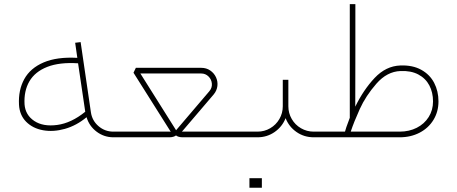

<svg xmlns="http://www.w3.org/2000/svg" viewBox="-20 -655 2182 916"><path d="M519.8 0H528.3V-27H519.8Q479.8 -27.4 449.6 -53.5Q419.5 -79.6 413.7 -119.2L364.7 -454.1L338.6 -451L348.9 -379Q251.8 -384.4 188.2 -357.2Q124.6 -330 95.8 -277.7Q67 -225.3 70.6 -155.6Q73.3 -106.1 104.5 -74.4Q135.8 -42.7 185 -33.7Q234.3 -24.7 289.6 -40.2Q344.9 -55.8 393 -95.8Q405.6 -53.5 440.6 -27Q475.7 -0.4 519.8 0ZM386.7 -121.9Q320.1 -67.9 252.9 -58.9Q185.7 -49.9 143.4 -78Q101.2 -106.1 97.1 -156.9Q93.5 -221.2 120.3 -267.1Q147 -312.9 205.5 -335.9Q263.9 -358.8 352.5 -353Z M939.7 -304.4Q960.4 -304.4 974.8 -290.2Q989.2 -276.1 990.8 -255.8Q992.4 -235.6 978.4 -219.4L820.1 -33.7L649.7 -304.4ZM528.3 0H789.1Q799.9 0 809.6 -3.4Q819.2 -6.7 819.7 -10.3Q820.1 -6.7 829.6 -3.4Q839 0 850.3 0H1110.6V-27H853Q852.1 -27 850.3 -27Q848.5 -27 847.6 -26.5L999.6 -204.6Q1014.4 -222.6 1017.1 -244.4Q1019.8 -266.2 1010.6 -286.2Q1001.3 -306.2 982.9 -318.8Q964.5 -331.4 940.6 -331.4H628.1L616.9 -308L794.5 -26.5Q793.2 -27 789.1 -27H528.3Q511.2 -25.6 504.5 -19.6Q497.8 -13.5 504.5 -7.4Q511.2 -1.3 528.3 0Z M1110.6 0H1208.6Q1254 0 1290.2 -25.2Q1326.4 -50.4 1342.6 -91.3Q1358.4 -50.4 1394.6 -25.2Q1430.8 0 1476.6 0H1491V-27H1476.6Q1443.8 -27 1415.9 -43.2Q1388 -59.4 1371.9 -87.2Q1355.7 -115.1 1355.7 -147.9V-274.3H1329.1V-147.9Q1329.1 -115.1 1312.9 -87.2Q1296.8 -59.4 1269.1 -43.2Q1241.5 -27 1208.6 -27H1110.6Q1093.5 -25.6 1086.8 -19.6Q1080 -13.5 1086.8 -7.4Q1093.5 -1.3 1110.6 0ZM1229.3 240.6Q1229.3 226.6 1229.3 217.6Q1229.3 208.6 1229.3 195.1Q1215.4 195.1 1206.8 195.1Q1198.3 195.1 1188.8 195.1Q1181.7 195.1 1170 195.1Q1170 208.6 1170 217.6Q1170 226.6 1170 240.6Q1170 240.6 1181 240.6Q1192 240.6 1210 240.6Q1210 240.6 1229.3 240.6Z M1674.9 -146.1 1675.4 -406.9V-635.3H1648.8V-93.1Q1627.2 -36 1625.9 -27H1491Q1473.9 -25.6 1467.2 -19.6Q1460.4 -13.5 1467.2 -7.4Q1473.9 -1.3 1491 0H1886.7Q1939.7 0 1982 -22Q2024.3 -44.1 2048.1 -83.2Q2071.9 -122.3 2071.9 -171.3Q2071.9 -219.9 2051.3 -259.7Q2030.6 -299.5 1989.4 -322.2Q1948.3 -344.9 1889.4 -342.6Q1821 -339.9 1767.5 -283.3Q1714 -226.6 1674.9 -146.1ZM1886.7 -27H1653.3Q1668.2 -72.4 1696.5 -134.9Q1724.8 -197.4 1775.6 -255.6Q1826.4 -313.8 1890.7 -316.1Q1940.6 -318.3 1975.7 -299.7Q2010.8 -281 2028.3 -247.5Q2045.9 -214 2045.9 -171.3Q2045.9 -129.5 2025.2 -96.7Q2004.5 -63.8 1968.3 -45.4Q1932.1 -27 1886.7 -27Z"/></svg>

Font: Arad-VF Thin Dots1
Style: Regular
Weight: 100
Designer: Mohammad Darvishi
Version: Version 1.000;August 30, 2024;FontCreator 15.0.0.2992 64-bit